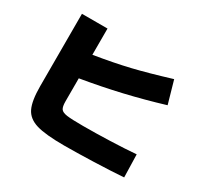

<svg xmlns="http://www.w3.org/2000/svg" viewBox="-144 -900 1153 1093"><g transform="rotate(30 432.0 -354.0)"><path d="M103.5 -229.5V-704.1H271.5V-531.7Q402.8 -553.2 501 -576.7Q599.1 -600.1 744.1 -644.5L786.1 -497.1Q658.7 -458.5 533.4 -429.2Q408.2 -399.9 271.5 -377V-225.6Q271.5 -190.9 281 -177Q290.5 -163.1 321 -158.7Q351.6 -154.3 427.7 -154.3Q511.2 -154.3 605.7 -157.7Q700.2 -161.1 773.4 -167L777.3 -17.6Q696.8 -11.7 582.5 -7.8Q468.3 -3.9 389.6 -3.9Q267.1 -3.9 207.8 -21.7Q148.4 -39.6 126 -86.2Q103.5 -132.8 103.5 -229.5Z"/></g></svg>

Font: Pretendard GOV Black
Style: Regular
Weight: 900
Designer: Base glyphs from Inter by Rasmus Andersson; Hangeul glyphs from Noto Sans CJK(Source Han Sans) by Jang Soo-young and Kan
Foundry: Kil Hyung-jin
Version: Version 1.309